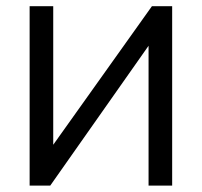

<svg xmlns="http://www.w3.org/2000/svg" viewBox="-20 -582 633 602"><path d="M519.8 -562.5H456.3L146.9 -128.1V-562.5H72.9V0H137.5L445.8 -438.5V0H519.8Z"/></svg>

Font: Manrope3
Style: Regular
Weight: 400
Width: 4
Designer: Mikhail Sharanda
Foundry: Mikhail Sharanda
Version: Version 3.000;PS 003.000;hotconv 1.0.88;makeotf.lib2.5.64775